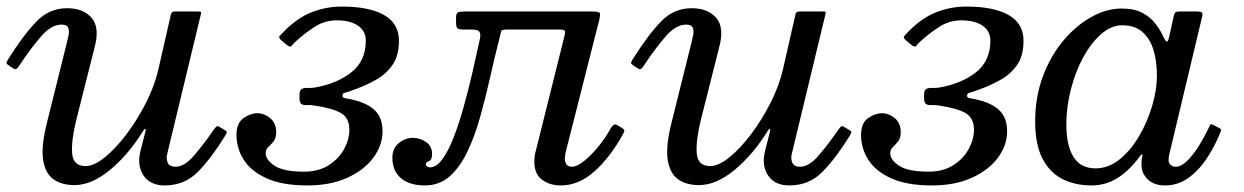

<svg xmlns="http://www.w3.org/2000/svg" viewBox="-22 -555 3789 585"><path d="M2.5 -374Q50.5 -450 89.5 -490Q128.5 -530 182.5 -530Q232 -530 257.5 -500.2Q283 -470.5 265.5 -408L210.5 -190Q195 -127.5 197.8 -88.2Q200.5 -49 239 -49Q264.5 -49 297.5 -75.8Q330.5 -102.5 363.5 -146.2Q396.5 -190 422.8 -241.8Q449 -293.5 460.5 -343.5L499 -512.5Q501 -520 511 -520H581.5Q589 -520 590.2 -518.8Q591.5 -517.5 590 -511.5L487 -84Q484 -71 489.2 -59Q494.5 -47 513 -47Q540 -47 569 -80.8Q598 -114.5 628 -158Q635 -168 638.2 -170Q641.5 -172 647.5 -168L660 -160.5Q667.5 -156 668.8 -153.5Q670 -151 663.5 -140.5Q622.5 -74 581.5 -32Q540.5 10 480 10Q435.5 10 415.2 -20.5Q395 -51 406 -95L420 -150Q423 -161.5 420.8 -162.5Q418.5 -163.5 414.5 -156.5Q369.5 -84 313.5 -37.5Q257.5 9 204.5 9Q166 9 141 -8.8Q116 -26.5 109.5 -67.5Q103 -108.5 120.5 -179L181.5 -424Q184 -434 186.8 -447Q189.5 -460 186 -470Q182.5 -480 165.5 -480Q135 -480 104.5 -445.5Q74 -411 40 -360Q35 -352 30.5 -347Q26 -342 19.5 -346L7 -354Q-1.5 -359.5 -2 -362.8Q-2.5 -366 2.5 -374Z M698.5 -144Q698.5 -180 719.8 -195Q741 -210 762.5 -210Q783 -210 801.2 -195Q819.5 -180 819.5 -152Q819.5 -134 811.5 -124.2Q803.5 -114.5 795.5 -107Q787.5 -99.5 787.5 -88Q787.5 -68 814.5 -50Q841.5 -32 904.5 -32Q949 -32 979.8 -51.8Q1010.5 -71.5 1026.5 -101Q1042.5 -130.5 1042.5 -160Q1042.5 -195.5 1016.8 -210.5Q991 -225.5 935.5 -233.5Q924 -235.5 913.8 -234.8Q903.5 -234 897 -237.8Q890.5 -241.5 890.5 -256V-265Q890.5 -280 897 -283.8Q903.5 -287.5 914 -287Q924.5 -286.5 935.5 -288Q1003.5 -299.5 1048 -334.2Q1092.5 -369 1092.5 -431Q1092.5 -460.5 1068.8 -476.8Q1045 -493 1004.5 -493Q967 -493 936.8 -473.2Q906.5 -453.5 880.5 -430Q871 -421.5 866.8 -415.5Q862.5 -409.5 851.5 -418.5L836.5 -431Q825.5 -440 830 -445.2Q834.5 -450.5 843.5 -459.5Q884.5 -501 928.2 -518Q972 -535 1019.5 -535Q1103 -535 1148.2 -509.2Q1193.5 -483.5 1193.5 -431Q1193.5 -384.5 1173.2 -356.2Q1153 -328 1123 -311.5Q1093 -295 1064.5 -284.5Q1035.5 -273.5 1028.5 -272.2Q1021.5 -271 1021.5 -262.5Q1021.5 -256.5 1033.5 -255Q1045.5 -253.5 1061.5 -249Q1102 -238 1122.8 -216Q1143.5 -194 1143.5 -155Q1143.5 -112.5 1115.8 -74.8Q1088 -37 1036.5 -13.5Q985 10 914.5 10Q838.5 10 790.8 -11.5Q743 -33 720.8 -68Q698.5 -103 698.5 -144Z M1173.5 -75Q1173.5 -103 1193.2 -119Q1213 -135 1235.5 -135Q1258 -135 1276.2 -122.2Q1294.5 -109.5 1294.5 -86Q1294.5 -67.5 1285 -64Q1275.5 -60.5 1275.5 -55Q1275.5 -50 1279.8 -47.5Q1284 -45 1287.5 -45Q1307.5 -45 1325.5 -69.5Q1343.5 -94 1359.8 -135.2Q1376 -176.5 1390.2 -227.5Q1404.5 -278.5 1417 -332.5Q1429.5 -386.5 1440 -435.5Q1443.5 -452 1438.5 -458.5Q1433.5 -465 1416.5 -465H1390Q1374.5 -465 1371 -469.5Q1367.5 -474 1367.5 -490V-500Q1367.5 -514.5 1373.2 -517.2Q1379 -520 1392.5 -520H1782.5Q1802 -520 1805 -516Q1808 -512 1804 -495L1701 -89Q1700 -85 1699.5 -80Q1699 -75 1699 -71Q1699 -63 1703.5 -55Q1708 -47 1720.5 -47Q1735.5 -47 1756.8 -63.8Q1778 -80.5 1800 -107Q1822 -133.5 1838.5 -163.5Q1842.5 -170.5 1847.2 -174.2Q1852 -178 1860 -173L1871.5 -166Q1878 -162.5 1879.8 -159.2Q1881.5 -156 1876.5 -147Q1839 -78 1790.5 -34Q1742 10 1687 10Q1652 10 1629 -7.8Q1606 -25.5 1606 -63Q1606 -67 1606.5 -73.8Q1607 -80.5 1608 -85L1698.5 -448Q1701 -459 1698 -462Q1695 -465 1682.5 -465H1522.5Q1506.5 -465 1505.2 -460Q1504 -455 1500 -439Q1485 -380.5 1471 -318Q1457 -255.5 1440.5 -197Q1424 -138.5 1401.5 -91.8Q1379 -45 1347.8 -17.5Q1316.5 10 1272.5 10Q1226 10 1199.8 -12Q1173.5 -34 1173.5 -75Z M1905.5 -374Q1953.5 -450 1992.5 -490Q2031.5 -530 2085.5 -530Q2135 -530 2160.5 -500.2Q2186 -470.5 2168.5 -408L2113.5 -190Q2098 -127.5 2100.8 -88.2Q2103.5 -49 2142 -49Q2167.5 -49 2200.5 -75.8Q2233.5 -102.5 2266.5 -146.2Q2299.5 -190 2325.8 -241.8Q2352 -293.5 2363.5 -343.5L2402 -512.5Q2404 -520 2414 -520H2484.5Q2492 -520 2493.2 -518.8Q2494.5 -517.5 2493 -511.5L2390 -84Q2387 -71 2392.2 -59Q2397.5 -47 2416 -47Q2443 -47 2472 -80.8Q2501 -114.5 2531 -158Q2538 -168 2541.2 -170Q2544.5 -172 2550.5 -168L2563 -160.5Q2570.5 -156 2571.8 -153.5Q2573 -151 2566.5 -140.5Q2525.5 -74 2484.5 -32Q2443.5 10 2383 10Q2338.5 10 2318.2 -20.5Q2298 -51 2309 -95L2323 -150Q2326 -161.5 2323.8 -162.5Q2321.5 -163.5 2317.5 -156.5Q2272.5 -84 2216.5 -37.5Q2160.5 9 2107.5 9Q2069 9 2044 -8.8Q2019 -26.5 2012.5 -67.5Q2006 -108.5 2023.5 -179L2084.5 -424Q2087 -434 2089.8 -447Q2092.5 -460 2089 -470Q2085.5 -480 2068.5 -480Q2038 -480 2007.5 -445.5Q1977 -411 1943 -360Q1938 -352 1933.5 -347Q1929 -342 1922.5 -346L1910 -354Q1901.5 -359.5 1901 -362.8Q1900.5 -366 1905.5 -374Z M2601.5 -144Q2601.5 -180 2622.8 -195Q2644 -210 2665.5 -210Q2686 -210 2704.2 -195Q2722.5 -180 2722.5 -152Q2722.5 -134 2714.5 -124.2Q2706.5 -114.5 2698.5 -107Q2690.5 -99.5 2690.5 -88Q2690.5 -68 2717.5 -50Q2744.5 -32 2807.5 -32Q2852 -32 2882.8 -51.8Q2913.5 -71.5 2929.5 -101Q2945.5 -130.5 2945.5 -160Q2945.5 -195.5 2919.8 -210.5Q2894 -225.5 2838.5 -233.5Q2827 -235.5 2816.8 -234.8Q2806.5 -234 2800 -237.8Q2793.5 -241.5 2793.5 -256V-265Q2793.5 -280 2800 -283.8Q2806.5 -287.5 2817 -287Q2827.5 -286.5 2838.5 -288Q2906.5 -299.5 2951 -334.2Q2995.5 -369 2995.5 -431Q2995.5 -460.5 2971.8 -476.8Q2948 -493 2907.5 -493Q2870 -493 2839.8 -473.2Q2809.5 -453.5 2783.5 -430Q2774 -421.5 2769.8 -415.5Q2765.5 -409.5 2754.5 -418.5L2739.5 -431Q2728.5 -440 2733 -445.2Q2737.5 -450.5 2746.5 -459.5Q2787.5 -501 2831.2 -518Q2875 -535 2922.5 -535Q3006 -535 3051.2 -509.2Q3096.5 -483.5 3096.5 -431Q3096.5 -384.5 3076.2 -356.2Q3056 -328 3026 -311.5Q2996 -295 2967.5 -284.5Q2938.5 -273.5 2931.5 -272.2Q2924.5 -271 2924.5 -262.5Q2924.5 -256.5 2936.5 -255Q2948.5 -253.5 2964.5 -249Q3005 -238 3025.8 -216Q3046.5 -194 3046.5 -155Q3046.5 -112.5 3018.8 -74.8Q2991 -37 2939.5 -13.5Q2888 10 2817.5 10Q2741.5 10 2693.8 -11.5Q2646 -33 2623.8 -68Q2601.5 -103 2601.5 -144Z M3696.5 -152Q3679.5 -109.5 3655 -72.5Q3630.5 -35.5 3598.8 -12.8Q3567 10 3527.5 10Q3494 10 3475 -8.5Q3456 -27 3456 -53Q3456 -64 3456.8 -69.8Q3457.5 -75.5 3458.5 -79.5Q3459.5 -85 3457.5 -85Q3455.5 -85 3451.5 -79.5Q3420.5 -36.5 3384 -13.2Q3347.5 10 3303.5 10Q3254 10 3215.2 -9.5Q3176.5 -29 3154.2 -72Q3132 -115 3132 -185Q3132 -260 3155.8 -323Q3179.5 -386 3218.5 -432Q3257.5 -478 3303.8 -503.5Q3350 -529 3395 -529Q3434 -529 3458.8 -515.8Q3483.5 -502.5 3498.2 -483.2Q3513 -464 3521.5 -445.5Q3529.5 -428.5 3533.2 -428.2Q3537 -428 3540.5 -444L3554.5 -507Q3556 -514 3559 -517Q3562 -520 3570.5 -520H3623Q3638 -520 3640.5 -516.5Q3643 -513 3640 -501L3540.5 -84Q3539.5 -80 3539 -75Q3538.5 -70 3538.5 -66Q3538.5 -58 3544.8 -52.5Q3551 -47 3560.5 -47Q3576.5 -47 3594.5 -64.2Q3612.5 -81.5 3629.8 -109Q3647 -136.5 3661.5 -167Q3664.5 -173.5 3666 -175.8Q3667.5 -178 3674 -174.5L3691 -166Q3697.5 -162.5 3698.2 -160.5Q3699 -158.5 3696.5 -152ZM3503 -325Q3503 -367 3492.8 -401.8Q3482.5 -436.5 3459.2 -457.2Q3436 -478 3397.5 -478Q3364 -478 3333.2 -451.2Q3302.5 -424.5 3278.5 -380.5Q3254.5 -336.5 3240.8 -282.8Q3227 -229 3227 -175Q3227 -112 3248.8 -77Q3270.5 -42 3316 -42Q3355.5 -42 3389.5 -69.5Q3423.5 -97 3449 -140.8Q3474.5 -184.5 3488.8 -233.5Q3503 -282.5 3503 -325Z"/></svg>

Font: Besley
Style: Italic
Weight: 400
Italic angle: -13°
Designer: Owen Earl
Foundry: indestructible type*
Version: Version 4.000; ttfautohint (v1.8.4.7-5d5b)